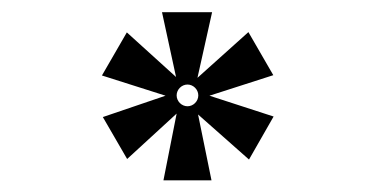

<svg xmlns="http://www.w3.org/2000/svg" viewBox="-20 -493 626 320"><path d="M252.4 -192.4H332.5L310.1 -302.2L395 -227.1L436 -298.8L329.1 -333.5L435.5 -367.7L394 -439.5L309.1 -363.3L333.5 -472.7H250L273.4 -364.7L191.4 -439L149.9 -367.2L255.9 -333.5L151.4 -297.9L191.9 -228L274.4 -303.7ZM292.5 -315.9C282.7 -315.9 274.4 -324.2 274.4 -334C274.4 -343.8 282.7 -352.1 292.5 -352.1C302.2 -352.1 310.5 -343.8 310.5 -334C310.5 -324.2 302.2 -315.9 292.5 -315.9Z"/></svg>

Font: Cascadia Mono NF
Style: Bold
Weight: 700
Monospace: yes
Designer: Aaron Bell
Foundry: Saja Typeworks
Version: Version 2404.023